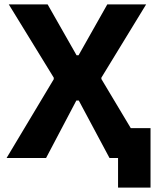

<svg xmlns="http://www.w3.org/2000/svg" viewBox="-20 -720 708 875"><path d="M518 135H666V-136H576L442 -360V-366L646 -700H469L338 -468H329L197 -700H20L225 -366V-359L10 0H190L328 -262H339L479 0H518Z"/></svg>

Font: Fixel Display Bold
Style: Bold
Weight: 700
Designer: AlfaBravo + MacPaw
Foundry: Kyrylo Tkachov, Marchela Mozhyna, Serhii Makarenko, Maria Weinstein, Zakhar Kryvoshyya
Version: Version 1.211